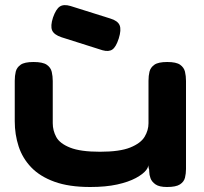

<svg xmlns="http://www.w3.org/2000/svg" viewBox="-20 -740 816 768"><path d="M341 8Q256 8 198 -13Q140 -34 105 -70.5Q70 -107 54.5 -154.5Q39 -202 39 -255V-417Q39 -437 43 -453.5Q47 -470 62.5 -481Q78 -492 114 -492Q151 -492 167 -481Q183 -470 187 -452.5Q191 -435 191 -416V-247Q191 -218 205 -192Q219 -166 260.5 -149.5Q302 -133 380 -133Q459 -133 501 -150Q543 -167 558.5 -193Q574 -219 574 -247V-417Q574 -437 578 -453.5Q582 -470 597.5 -481Q613 -492 649 -492Q685 -492 700.5 -481Q716 -470 720 -453Q724 -436 724 -416V-64Q724 -46 720 -29.5Q716 -13 700 -2.5Q684 8 648 8Q617 8 602 -2.5Q587 -13 582 -27Q577 -41 577 -53Q577 -65 575 -66L572 -88Q577 -76 565 -60Q553 -44 523.5 -28Q494 -12 448.5 -2Q403 8 341 8ZM390 -539 226 -591Q196 -601 188.5 -618.5Q181 -636 192 -670Q204 -704 219.5 -714Q235 -724 262 -716L421 -666Q451 -657 458.5 -639Q466 -621 455 -586Q444 -552 429.5 -542Q415 -532 390 -539Z"/></svg>

Font: Fredoka Expanded SemiBold
Style: Regular
Weight: 600
Width: 7
Designer: Ben Nathan
Foundry: Milena B. Brandão, Ben Nathan
Version: Version 2.001